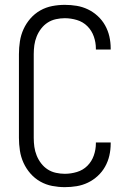

<svg xmlns="http://www.w3.org/2000/svg" viewBox="-20 -763 540 791"><path d="M247 8Q221 8 195 3Q169 -2 146 -15Q123 -28 105.5 -48Q88 -68 77 -92Q66 -116 62 -142.5Q58 -169 58 -195V-540Q58 -566 62 -592.5Q66 -619 77 -643Q88 -667 105.5 -687Q123 -707 146 -720Q169 -733 195 -738Q221 -743 247 -743Q272 -743 296 -739Q320 -735 342 -724.5Q364 -714 382.5 -697Q401 -680 413 -658.5Q425 -637 430.5 -613Q436 -589 436 -564V-559H375V-563Q375 -588 366.5 -612.5Q358 -637 340 -655Q322 -673 297 -680.5Q272 -688 247 -688Q229 -688 210.5 -684Q192 -680 176.5 -670Q161 -660 149.5 -645Q138 -630 131 -612.5Q124 -595 121.5 -577Q119 -559 119 -540V-195Q119 -176 121.5 -158Q124 -140 131 -122.5Q138 -105 149.5 -90Q161 -75 176.5 -65Q192 -55 210.5 -51Q229 -47 247 -47Q272 -47 297 -54.5Q322 -62 340 -80Q358 -98 366.5 -122.5Q375 -147 375 -172V-176H436V-171Q436 -146 430.5 -122Q425 -98 413 -76.5Q401 -55 382.5 -38Q364 -21 342 -10.5Q320 0 296 4Q272 8 247 8Z"/></svg>

Font: Iosevka Term Curly Light
Style: Regular
Weight: 300
Designer: Belleve Invis
Foundry: Belleve Invis
Version: Version 32.3.0